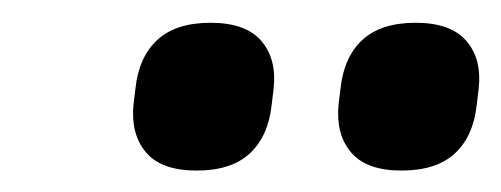

<svg xmlns="http://www.w3.org/2000/svg" viewBox="-20 -716 449 172"><path d="M339.6 -563.2Q308.2 -563.2 294.4 -579.6Q280.7 -595.9 283.3 -622.4L285 -636.4Q288 -664.9 304.6 -680.2Q321.2 -695.6 352.3 -695.6Q384 -695.6 397.9 -679.2Q411.8 -662.9 408.8 -636.4L407.1 -622.4Q404.1 -593.9 387.5 -578.6Q371 -563.2 339.6 -563.2ZM156.2 -563.2Q124.4 -563.2 110.7 -579.6Q97 -595.9 99.6 -622.4L101.3 -636.4Q104.3 -664.9 120.9 -680.2Q137.5 -695.6 168.6 -695.6Q200.3 -695.6 214.2 -679.2Q228.1 -662.9 225.1 -636.4L223.4 -622.4Q220.4 -593.9 203.8 -578.6Q187.3 -563.2 156.2 -563.2Z"/></svg>

Font: Sofia Sans Hairline
Style: Italic
Weight: 1
Italic angle: -9°
Designer: Botio Nikoltchev, Ani Petrova
Foundry: lettersoup
Version: Version 4.102